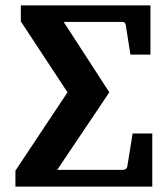

<svg xmlns="http://www.w3.org/2000/svg" viewBox="-20 -691 621 711"><path d="M543.9 0H37.1V-59.1L230 -349.1L57.1 -611.8V-670.9H537.1V-488.8H462.9L445.8 -598.1Q444.3 -609.9 432.1 -609.9H215.8L384.8 -349.1L191.9 -62H435.1Q447.8 -62 451.2 -73.2L471.2 -196.8H543.9Z"/></svg>

Font: Veleka
Style: Bold
Weight: 700
Designer: Stefan Peev, Context Ltd, 2016; SIL International, 1997-2014.
Foundry: Stefan Peev, Context Ltd, 2016
Version: Version 1.000